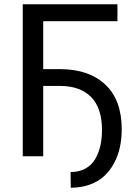

<svg xmlns="http://www.w3.org/2000/svg" viewBox="-20 -731 605 898"><path d="M529.3 -710.9V-631.8H182.1V0H86.4V-710.9ZM141.6 -329.1V-407.7H260.3Q395 -407.7 472.2 -335.7Q549.3 -263.7 549.3 -126Q549.3 -81.1 540.5 -41.3Q531.7 -1.5 512.9 33.2Q494.1 67.9 466.8 93Q439.5 118.2 399.4 132.6Q359.4 147 311 147L310.1 73.7Q350.1 73.7 379.6 57.4Q409.2 41 425.5 12.5Q441.9 -16.1 449.5 -49.8Q457 -83.5 457 -123.5Q457 -225.6 406 -277.3Q355 -329.1 260.3 -329.1Z"/></svg>

Font: Bert Sans Medium
Style: Regular
Weight: 500
Designer: Christian Robertson, Adam Twardoch, & Cristiano Sobral
Foundry: Google
Version: Version 12.135;January 10, 2020;FontCreator 12.0.0.2547 64-b